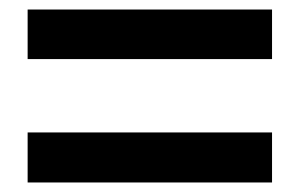

<svg xmlns="http://www.w3.org/2000/svg" viewBox="-20 -576 629 403"><path d="M38 -452V-556H551V-452ZM38 -193V-298H551V-193Z"/></svg>

Font: Chiron Sans HK TT
Style: Bold
Weight: 700
Designer: Ryoko NISHIZUKA 西塚涼子 (kana, bopomofo & ideographs); Paul D. Hunt (Latin, Greek & Cyrillic); Sandoll Communications 산돌커뮤니
Foundry: Adobe
Version: Version 2.022;hotconv 1.0.109;makeotfexe 2.5.65596